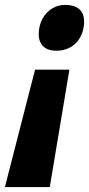

<svg xmlns="http://www.w3.org/2000/svg" viewBox="-78 -583 363 783"><path d="M151 -376C226 -376 265 -433 265 -495C265 -540 238 -563 187 -563C131 -563 80 -516 80 -443C80 -400 107 -376 151 -376ZM-58 180H125L205 -299H65Z"/></svg>

Font: Noto Sans ExtraCondensed Black
Style: Italic
Weight: 900
Width: 2
Italic angle: -12°
Designer: Monotype Design Team
Foundry: Monotype Imaging Inc.
Version: Version 2.013